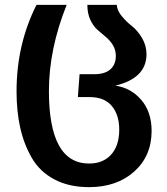

<svg xmlns="http://www.w3.org/2000/svg" viewBox="-20 -549 686 789"><path d="M346 220Q263 220 203 188Q143 156 110.5 99.5Q78 43 63 -24.5Q48 -92 48 -173Q48 -367 130 -529H254Q181 -347 181 -175Q181 123 346 123Q404 123 437 86Q470 49 470 -16Q470 -77 439.5 -113.5Q409 -150 349 -150H300L307 -244H367Q411 -244 433.5 -264Q456 -284 456 -319Q456 -344 444 -363.5Q432 -383 415 -397Q398 -411 380.5 -426.5Q363 -442 351 -468Q339 -494 339 -529H460Q461 -506 480.5 -482.5Q500 -459 522.5 -441.5Q545 -424 563.5 -393Q582 -362 582 -326Q582 -228 454 -197Q518 -188 560.5 -138.5Q603 -89 603 -11Q603 92 531.5 156Q460 220 346 220Z"/></svg>

Font: FiraGO Medium
Style: Regular
Weight: 500
Designer: bBox Type
Foundry: bBox Type GmbH
Version: Version 1.001;PS 001.001;hotconv 1.0.88;makeotf.lib2.5.64775